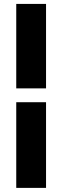

<svg xmlns="http://www.w3.org/2000/svg" viewBox="-20 -730 310 957"><path d="M209.5 -289.5H61V-710.5H209.5ZM209.5 206.5H61V-220.5H209.5Z"/></svg>

Font: Anek Tamil Medium ExtraBold
Style: Regular
Weight: 800
Version: Version 1.003